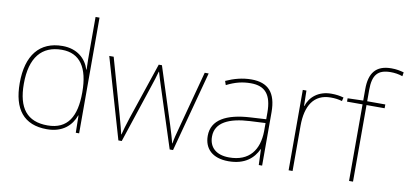

<svg xmlns="http://www.w3.org/2000/svg" viewBox="-72 -999 2636 1242"><g transform="rotate(10 1246.5 -377.5)"><path d="M283 10C388 10 444 -46 468 -113H470L472 0H494V-760H468V-543C468 -501 468 -459 470 -414H468C446 -484 387 -538 291 -538C141 -538 59 -437 59 -254C59 -83 131 10 283 10ZM283 -15C149 -15 86 -94 86 -254C86 -427 159 -513 291 -513C410 -513 468 -426 468 -266V-263C468 -107 416 -15 283 -15Z M963 -388 1089 1H1111L1252 -527H1226L1127 -156C1112 -99 1104 -72 1100 -41H1098C1090 -72 1080 -106 1064 -157L945 -527H924L799 -156C779 -95 773 -72 765 -41H763C756 -72 750 -95 733 -156L628 -527H599L752 1H774L903 -388C914 -420 922 -446 932 -482H934C944 -446 952 -423 963 -388Z M1532 -537C1473 -537 1418 -522 1365 -498L1374 -472C1431 -501 1479 -512 1532 -512C1625 -512 1670 -463 1670 -343V-300L1567 -294C1410 -285 1316 -234 1316 -129C1316 -45 1370 10 1476 10C1584 10 1640 -42 1668 -103H1670L1674 0H1696V-350C1696 -480 1641 -537 1532 -537ZM1569 -270 1670 -275V-220C1668 -99 1609 -15 1476 -15C1391 -15 1344 -58 1344 -129C1344 -222 1433 -263 1569 -270Z M2057 -536C1972 -536 1917 -488 1898 -427H1896L1894 -528H1870V0H1896V-297C1896 -428 1946 -511 2057 -511C2087 -511 2107 -508 2132 -501L2138 -525C2114 -532 2089 -536 2057 -536Z M2412 -503V-528H2293V-603C2293 -701 2326 -740 2411 -740C2436 -740 2465 -736 2489 -727L2493 -753C2468 -760 2444 -765 2411 -765C2308 -765 2267 -707 2267 -603V-528L2165 -525V-503H2267V0H2293V-503Z"/></g></svg>

Font: Noto Sans Gurmukhi Thin
Style: Regular
Weight: 100
Designer: Jelle Bosma - Monotype Design Team
Foundry: Monotype Imaging Inc.
Version: Version 2.004